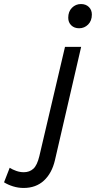

<svg xmlns="http://www.w3.org/2000/svg" viewBox="-195 -732 475 951"><path d="M-78 199Q-105 199 -130.5 191Q-156 183 -175 171L-147 99Q-133 108 -114.5 114.5Q-96 121 -77 121Q-49 121 -30 104Q-11 87 0 41L127 -500H207L77 62Q62 126 22.5 162.5Q-17 199 -78 199ZM197 -592Q173 -592 158 -606.5Q143 -621 143 -644Q143 -675 161.5 -693.5Q180 -712 206 -712Q230 -712 245 -697.5Q260 -683 260 -660Q260 -629 241.5 -610.5Q223 -592 197 -592Z"/></svg>

Font: Prodigy Sans
Style: Italic
Weight: 400
Italic angle: -13°
Designer: Wei Huang
Foundry: Wei Huang
Version: Version 1.003; ttfautohint (v1.8.3)